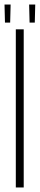

<svg xmlns="http://www.w3.org/2000/svg" viewBox="-50 -830 176 850"><path d="M-28 -730 -30 -810H-3L-5 -730ZM81 -730 79 -810H106L104 -730ZM20 -700V0H55V-700Z"/></svg>

Font: Dorsa
Style: Regular
Weight: 400
Version: Version 1.002